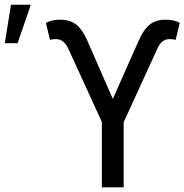

<svg xmlns="http://www.w3.org/2000/svg" viewBox="-166 -801 788 821"><path d="M316.4 -377.9 426.3 -625.5Q447.3 -673.8 473.4 -695.3Q499.5 -716.8 542 -716.8Q577.1 -716.8 602.5 -703.6L585 -629.9Q578.6 -633.8 559.6 -633.8Q525.4 -633.8 507.8 -595.2L362.8 -278.3V0H269.5V-279.3L125 -595.2Q106 -633.8 73.2 -633.8Q54.2 -633.8 47.9 -629.9L30.3 -703.1Q55.7 -716.8 90.3 -716.8Q133.3 -716.8 159.4 -696.3Q185.5 -675.8 206.1 -630.4ZM-119.1 -780.8H-34.2L-90.8 -616.2H-145.5Z"/></svg>

Font: Roboto
Style: Regular
Weight: 400
Designer: Google
Version: Version 2.001047; 2015